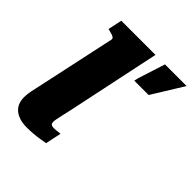

<svg xmlns="http://www.w3.org/2000/svg" viewBox="-208 -891 1029 1029"><g transform="rotate(45 306.0 -376.5)"><path d="M151 -648Q153 -656 148 -661Q143 -666 133 -669.5Q123 -673 109 -676L100 -678L117 -758H376L264 -227Q257 -196 252 -174Q247 -152 244.5 -138.5Q242 -125 242 -118Q242 -105 248.5 -100Q255 -95 269 -95Q278 -95 286.5 -96Q295 -97 302 -98Q309 -99 315 -99L296 -9Q279 -6 257.5 -2.5Q236 1 212 3Q188 5 161 5Q124 5 96 -7Q68 -19 53 -42Q38 -65 38 -100Q38 -114 40.5 -131.5Q43 -149 49 -174.5Q55 -200 63 -239ZM502 -580 612 -758H448L399 -605L393 -580Z"/></g></svg>

Font: Roboto Serif ExtraBold
Style: Italic
Weight: 800
Italic angle: -10°
Version: Version 1.007